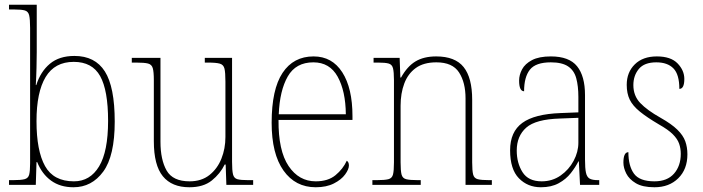

<svg xmlns="http://www.w3.org/2000/svg" viewBox="-20 -780 2967 810"><path d="M290 10Q234 10 195.5 -18Q157 -46 137 -96H134L131 0H18V-20H35Q68 -20 83.5 -24Q99 -28 103 -43Q107 -58 107 -91V-662Q107 -699 103 -715.5Q99 -732 84.5 -736Q70 -740 41 -740H18V-760H135V-560Q135 -533 134 -493.5Q133 -454 131 -421H133Q151 -478 190.5 -511Q230 -544 294 -544Q381 -544 422.5 -478.5Q464 -413 464 -267Q464 -122 415.5 -56Q367 10 290 10ZM292 -15Q360 -15 398 -78Q436 -141 436 -270Q436 -399 402.5 -459Q369 -519 291 -519Q211 -519 172.5 -455Q134 -391 134 -269Q134 -144 170 -79.5Q206 -15 292 -15Z M779 10Q705 10 667 -36.5Q629 -83 629 -184V-442Q629 -477 624.5 -492.5Q620 -508 604.5 -512Q589 -516 554 -516H536V-536H657V-182Q657 -106 683 -60.5Q709 -15 780 -15Q830 -15 863.5 -41.5Q897 -68 914 -110.5Q931 -153 931 -202V-436Q931 -474 927 -490.5Q923 -507 907.5 -511.5Q892 -516 856 -516H844V-536H959V-97Q959 -61 963 -44.5Q967 -28 981.5 -24Q996 -20 1027 -20H1048V0H935L932 -86H928Q909 -47 873.5 -18.5Q838 10 779 10Z M1312 10Q1226 10 1176 -60.5Q1126 -131 1126 -262Q1126 -403 1172 -472.5Q1218 -542 1303 -542Q1381 -542 1424 -475Q1467 -408 1467 -290V-274H1155Q1154 -144 1197.5 -79.5Q1241 -15 1312 -15Q1364 -15 1395.5 -41Q1427 -67 1443 -102Q1452 -96 1452 -82Q1452 -66 1436 -44Q1420 -22 1388.5 -6Q1357 10 1312 10ZM1439 -298Q1438 -396 1404.5 -456.5Q1371 -517 1302 -517Q1228 -517 1194 -457.5Q1160 -398 1156 -298Z M1551 0V-20H1569Q1603 -20 1618.5 -24Q1634 -28 1638 -44Q1642 -60 1642 -95V-442Q1642 -476 1638 -492Q1634 -508 1619.5 -512Q1605 -516 1575 -516H1556V-536H1666L1669 -453H1672Q1698 -500 1733 -521Q1768 -542 1820 -542Q1900 -542 1936 -497Q1972 -452 1972 -359V-95Q1972 -60 1976 -44Q1980 -28 1995.5 -24Q2011 -20 2044 -20H2055V0H1944V-365Q1944 -432 1916.5 -474.5Q1889 -517 1821 -517Q1767 -517 1734 -493Q1701 -469 1685.5 -427.5Q1670 -386 1670 -334V-95Q1670 -60 1674 -44Q1678 -28 1693.5 -24Q1709 -20 1743 -20H1755V0Z M2262 10Q2206 10 2169 -28Q2132 -66 2132 -146Q2132 -224 2183.5 -261.5Q2235 -299 2345 -303L2420 -306V-371Q2420 -417 2411 -450Q2402 -483 2376.5 -500Q2351 -517 2304 -517Q2240 -517 2215.5 -486Q2191 -455 2191 -395Q2170 -395 2170 -440Q2170 -464 2182.5 -487.5Q2195 -511 2224.5 -526.5Q2254 -542 2304 -542Q2381 -542 2414.5 -500.5Q2448 -459 2448 -379V-107Q2448 -70 2452 -51.5Q2456 -33 2467.5 -26.5Q2479 -20 2503 -20H2508V0H2427L2422 -99H2420Q2408 -75 2388 -49.5Q2368 -24 2337 -7Q2306 10 2262 10ZM2265 -15Q2310 -15 2345 -39.5Q2380 -64 2400 -101.5Q2420 -139 2420 -178V-283L2343 -280Q2240 -277 2200 -241.5Q2160 -206 2160 -145Q2160 -92 2184.5 -53.5Q2209 -15 2265 -15Z M2741 10Q2691 10 2662.5 -7Q2634 -24 2622 -48Q2610 -72 2610 -94Q2610 -138 2631 -138Q2631 -80 2654.5 -47.5Q2678 -15 2741 -15Q2795 -15 2823.5 -47.5Q2852 -80 2852 -131Q2852 -154 2845 -174Q2838 -194 2818.5 -213.5Q2799 -233 2760 -255Q2709 -285 2679 -309.5Q2649 -334 2636.5 -360Q2624 -386 2624 -422Q2624 -475 2658 -508.5Q2692 -542 2751 -542Q2810 -542 2838.5 -512.5Q2867 -483 2867 -447Q2867 -405 2846 -405Q2846 -466 2821 -491.5Q2796 -517 2749 -517Q2698 -517 2675 -489Q2652 -461 2652 -421Q2652 -376 2681 -345.5Q2710 -315 2767 -283Q2813 -257 2837.5 -233Q2862 -209 2871 -184Q2880 -159 2880 -129Q2880 -66 2841.5 -28Q2803 10 2741 10Z"/></svg>

Font: Noto Serif Bengali SemiCondensed Thin
Style: Regular
Weight: 100
Width: 4
Designer: Juan Bruce, Universal Thirst, Indian Type Foundry and the Monotype Design Team.
Foundry: Monotype Imaging Inc.
Version: Version 2.003; ttfautohint (v1.8.4.7-5d5b)